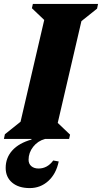

<svg xmlns="http://www.w3.org/2000/svg" viewBox="-48 -710 521 981"><path d="M-28 0 -23 -24 57 -88 178 -608 115 -668 120 -690H453L448 -666L368 -602L247 -82L310 -22L305 0ZM98 106Q98 127 112 139Q126 151 149 151Q194 151 224 110L252 115Q239 178 199 214.5Q159 251 104 251Q47 251 14 223Q-19 195 -19 148Q-19 96 15 58.5Q49 21 113 3V-10H182V0Q145 10 121.5 40Q98 70 98 106Z"/></svg>

Font: Platypi ExtraBold
Style: Italic
Weight: 800
Italic angle: -13°
Designer: David Sargent
Foundry: Bolt Cutter Type
Version: Version 1.200; ttfautohint (v1.8.4.7-5d5b)